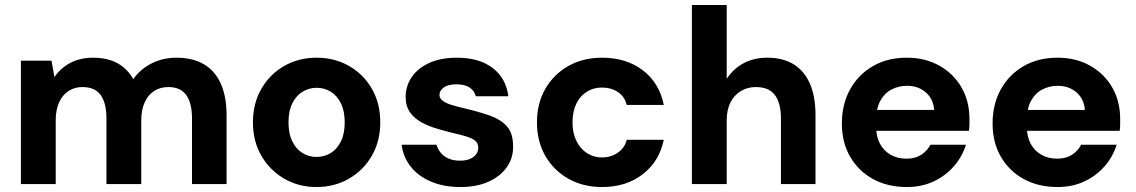

<svg xmlns="http://www.w3.org/2000/svg" viewBox="-20 -740 4568 772"><path d="M64 0V-496H187L199 -430Q223 -466 262.5 -487Q302 -508 355 -508Q392 -508 422.5 -498.5Q453 -489 476.5 -469.5Q500 -450 516 -422Q544 -462 589.5 -485Q635 -508 689 -508Q755 -508 800 -481.5Q845 -455 868 -403Q891 -351 891 -277V0H752V-264Q752 -325 729 -357.5Q706 -390 657 -390Q624 -390 599.5 -374Q575 -358 561.5 -328Q548 -298 548 -256V0H408V-264Q408 -325 385 -357.5Q362 -390 311 -390Q280 -390 255.5 -374Q231 -358 217.5 -328Q204 -298 204 -256V0Z M1252 12Q1181 12 1123 -21.5Q1065 -55 1031 -113.5Q997 -172 997 -248Q997 -324 1031 -383Q1065 -442 1123 -475Q1181 -508 1253 -508Q1325 -508 1383 -475Q1441 -442 1475 -383.5Q1509 -325 1509 -248Q1509 -172 1475 -113.5Q1441 -55 1383 -21.5Q1325 12 1252 12ZM1252 -109Q1284 -109 1309.5 -124.5Q1335 -140 1350.5 -171Q1366 -202 1366 -248Q1366 -294 1350.5 -325Q1335 -356 1309.5 -371.5Q1284 -387 1253 -387Q1223 -387 1197 -371.5Q1171 -356 1155.5 -325Q1140 -294 1140 -248Q1140 -202 1155.5 -171Q1171 -140 1196.5 -124.5Q1222 -109 1252 -109Z M1831 12Q1764 12 1712.5 -10Q1661 -32 1631 -70.5Q1601 -109 1595 -158H1735Q1740 -141 1752 -126Q1764 -111 1783.5 -102.5Q1803 -94 1828 -94Q1855 -94 1871 -101.5Q1887 -109 1895 -120.5Q1903 -132 1903 -145Q1903 -164 1891 -174Q1879 -184 1856 -191Q1833 -198 1802 -205Q1770 -213 1736 -223Q1702 -233 1674 -248.5Q1646 -264 1628.5 -288.5Q1611 -313 1611 -350Q1611 -394 1635.5 -430Q1660 -466 1706 -487Q1752 -508 1817 -508Q1907 -508 1961 -466.5Q2015 -425 2024 -353H1893Q1887 -376 1867.5 -388.5Q1848 -401 1816 -401Q1782 -401 1764.5 -388.5Q1747 -376 1747 -358Q1747 -345 1760 -335Q1773 -325 1796 -318Q1819 -311 1849 -304Q1904 -291 1947.5 -276Q1991 -261 2017 -233.5Q2043 -206 2043 -152Q2044 -105 2018 -68Q1992 -31 1944.5 -9.5Q1897 12 1831 12Z M2401 12Q2324 12 2265 -21.5Q2206 -55 2172.5 -113.5Q2139 -172 2139 -248Q2139 -324 2172.5 -382.5Q2206 -441 2265 -474.5Q2324 -508 2401 -508Q2498 -508 2564.5 -457.5Q2631 -407 2649 -318H2500Q2492 -351 2465 -369.5Q2438 -388 2400 -388Q2367 -388 2340 -371.5Q2313 -355 2297.5 -323.5Q2282 -292 2282 -248Q2282 -215 2291 -189.5Q2300 -164 2316 -145.5Q2332 -127 2353.5 -117Q2375 -107 2400 -107Q2425 -107 2445 -115.5Q2465 -124 2480 -140Q2495 -156 2500 -178H2649Q2631 -91 2564.5 -39.5Q2498 12 2401 12Z M2762 0V-720H2902V-423Q2927 -462 2968.5 -485Q3010 -508 3066 -508Q3128 -508 3171 -481.5Q3214 -455 3236.5 -403.5Q3259 -352 3259 -277V0H3120V-264Q3120 -325 3096 -357.5Q3072 -390 3019 -390Q2986 -390 2959 -374Q2932 -358 2917 -328Q2902 -298 2902 -256V0Z M3626 12Q3549 12 3490.5 -20Q3432 -52 3398.5 -109.5Q3365 -167 3365 -243Q3365 -321 3398 -380.5Q3431 -440 3489.5 -474Q3548 -508 3626 -508Q3700 -508 3757 -476Q3814 -444 3846 -388.5Q3878 -333 3878 -262Q3878 -252 3878 -239.5Q3878 -227 3876 -214H3465V-298H3736Q3733 -342 3702.5 -368.5Q3672 -395 3627 -395Q3593 -395 3564.5 -380Q3536 -365 3519.5 -334.5Q3503 -304 3503 -257V-228Q3503 -190 3518.5 -161.5Q3534 -133 3561.5 -117.5Q3589 -102 3625 -102Q3660 -102 3684 -117.5Q3708 -133 3721 -158H3864Q3849 -110 3815.5 -71.5Q3782 -33 3734 -10.5Q3686 12 3626 12Z M4232 12Q4155 12 4096.5 -20Q4038 -52 4004.5 -109.5Q3971 -167 3971 -243Q3971 -321 4004 -380.5Q4037 -440 4095.5 -474Q4154 -508 4232 -508Q4306 -508 4363 -476Q4420 -444 4452 -388.5Q4484 -333 4484 -262Q4484 -252 4484 -239.5Q4484 -227 4482 -214H4071V-298H4342Q4339 -342 4308.5 -368.5Q4278 -395 4233 -395Q4199 -395 4170.5 -380Q4142 -365 4125.5 -334.5Q4109 -304 4109 -257V-228Q4109 -190 4124.5 -161.5Q4140 -133 4167.5 -117.5Q4195 -102 4231 -102Q4266 -102 4290 -117.5Q4314 -133 4327 -158H4470Q4455 -110 4421.5 -71.5Q4388 -33 4340 -10.5Q4292 12 4232 12Z"/></svg>

Font: DM Sans 24pt ExtraBold
Style: Regular
Weight: 800
Designer: Colophon Foundry, Jonny Pinhorn
Foundry: Colophon Foundry
Version: Version 4.004;gftools[0.9.30]